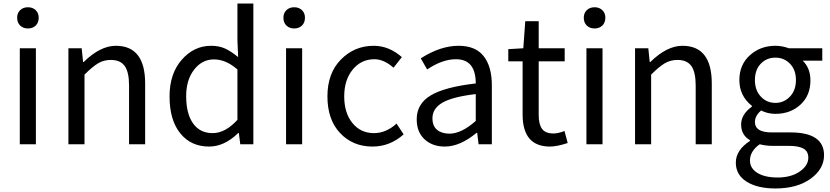

<svg xmlns="http://www.w3.org/2000/svg" viewBox="-20 -816 4694 1086"><path d="M92 0V-543H183V0ZM77 -716Q77 -742 94 -758.5Q111 -775 138 -775Q165 -775 182 -758.5Q199 -742 199 -716Q199 -688 182 -671.5Q165 -655 138 -655Q111 -655 94 -671.5Q77 -688 77 -716Z M367 0V-543H442L450 -465H453Q547 -557 635 -557Q801 -557 801 -344V0H710V-332Q710 -408 685.5 -442.5Q661 -477 607 -477Q567 -477 535 -458Q503 -439 458 -394V0Z M1163 13Q1060 13 999.5 -62Q939 -137 939 -271Q939 -399 1008 -478Q1077 -557 1174 -557Q1219 -557 1253 -541.5Q1287 -526 1327 -493L1323 -587V-796H1413V0H1339L1331 -64H1328Q1249 13 1163 13ZM1183 -63Q1254 -63 1323 -138V-423Q1258 -480 1190 -480Q1123 -480 1078 -422Q1033 -364 1033 -272Q1033 -173 1072 -118Q1111 -63 1183 -63Z M1598 0V-543H1689V0ZM1583 -716Q1583 -742 1600 -758.5Q1617 -775 1644 -775Q1671 -775 1688 -758.5Q1705 -742 1705 -716Q1705 -688 1688 -671.5Q1671 -655 1644 -655Q1617 -655 1600 -671.5Q1583 -688 1583 -716Z M2087 13Q1976 13 1904 -63Q1832 -139 1832 -271Q1832 -402 1908.5 -479.5Q1985 -557 2094 -557Q2180 -557 2253 -493L2206 -433Q2151 -481 2098 -481Q2023 -481 1975 -422.5Q1927 -364 1927 -271Q1927 -177 1973.5 -120Q2020 -63 2095 -63Q2164 -63 2223 -117L2263 -56Q2186 13 2087 13Z M2496 13Q2426 13 2381.5 -28Q2337 -69 2337 -141Q2337 -229 2416.5 -276.5Q2496 -324 2671 -344Q2671 -481 2559 -481Q2482 -481 2396 -423L2360 -486Q2471 -557 2574 -557Q2670 -557 2716 -498Q2762 -439 2762 -334V0H2687L2679 -65H2676Q2582 13 2496 13ZM2522 -60Q2590 -60 2671 -132V-284Q2538 -268 2482 -235Q2426 -202 2426 -147Q2426 -103 2452.5 -81.5Q2479 -60 2522 -60Z M3091 13Q2936 13 2936 -168V-469H2855V-538L2940 -543L2951 -696H3027V-543H3174V-469H3027V-166Q3027 -113 3046 -87Q3065 -61 3111 -61Q3137 -61 3173 -75L3191 -7Q3129 13 3091 13Z M3297 0V-543H3388V0ZM3282 -716Q3282 -742 3299 -758.5Q3316 -775 3343 -775Q3370 -775 3387 -758.5Q3404 -742 3404 -716Q3404 -688 3387 -671.5Q3370 -655 3343 -655Q3316 -655 3299 -671.5Q3282 -688 3282 -716Z M3572 0V-543H3647L3655 -465H3658Q3752 -557 3840 -557Q4006 -557 4006 -344V0H3915V-332Q3915 -408 3890.5 -442.5Q3866 -477 3812 -477Q3772 -477 3740 -458Q3708 -439 3663 -394V0Z M4366 250Q4264 250 4203 211.5Q4142 173 4142 104Q4142 33 4222 -19V-23Q4172 -52 4172 -112Q4172 -169 4233 -213V-217Q4162 -274 4162 -363Q4162 -450 4221.5 -503.5Q4281 -557 4366 -557Q4404 -557 4442 -543H4631V-473H4520Q4564 -431 4564 -361Q4564 -276 4507.5 -224Q4451 -172 4366 -172Q4323 -172 4285 -191Q4250 -161 4250 -126Q4250 -67 4345 -67H4451Q4641 -67 4641 62Q4641 140 4565 195Q4489 250 4366 250ZM4366 -234Q4414 -234 4448 -269.5Q4482 -305 4482 -363Q4482 -421 4448.5 -455.5Q4415 -490 4366 -490Q4316 -490 4283 -455.5Q4250 -421 4250 -363Q4250 -305 4283.5 -269.5Q4317 -234 4366 -234ZM4379 188Q4454 188 4503 154.5Q4552 121 4552 76Q4552 40 4524.5 24.5Q4497 9 4441 9H4347Q4313 9 4277 0Q4222 39 4222 92Q4222 136 4264 162Q4306 188 4379 188Z"/></svg>

Font: Noto Sans SC
Style: Regular
Weight: 400
Designer: Ryoko NISHIZUKA  (kana, bopomofo & ideographs); Paul D. Hunt (Latin, Greek & Cyrillic); Sandoll Communications , Soo-you
Foundry: Adobe
Version: Version 2.002;hotconv 1.0.116;makeotfexe 2.5.65601